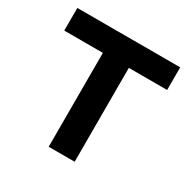

<svg xmlns="http://www.w3.org/2000/svg" viewBox="-157 -849 990 999"><g transform="rotate(30 338.0 -350.0)"><path d="M261 0V-564H29V-700H647V-564H417V0Z"/></g></svg>

Font: REM Medium SemiBold
Style: Regular
Weight: 600
Version: Version 1.005;gftools[0.9.28]